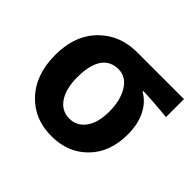

<svg xmlns="http://www.w3.org/2000/svg" viewBox="-135 -715 897 897"><g transform="rotate(45 313.5 -266.5)"><path d="M118.2 -58.6Q43 -135.7 43 -267.6Q43 -401.4 123 -477.5Q195.3 -546.9 304.7 -546.9H614.3V-427.7Q534.2 -436.5 453.1 -439.5V-434.6Q497.1 -410.2 521.5 -360.8Q545.9 -311.5 545.9 -245.1Q545.9 -126 475.6 -55.7Q407.2 13.7 297.9 13.7Q188.5 13.7 118.2 -58.6ZM380.9 -378.9Q350.6 -429.7 299.8 -429.7Q248 -429.7 219.7 -391.6Q189.5 -349.6 189.5 -267.6Q189.5 -190.4 219.2 -147Q249 -103.5 299.3 -103.5Q349.6 -103.5 379.4 -145Q409.2 -186.5 409.2 -258.8Q409.2 -331.1 380.9 -378.9Z"/></g></svg>

Font: Bpmf GenYo Gothic B
Style: B
Weight: 700
Foundry: But Ko
Version: Version 1.320